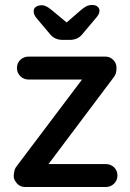

<svg xmlns="http://www.w3.org/2000/svg" viewBox="-20 -750 522 770"><path d="M404 -92Q424 -92 437.5 -79Q451 -66 451 -46Q451 -27 437.5 -13.5Q424 0 404 0H81Q60 0 47 -15.5Q34 -31 35 -46Q36 -58 38.5 -67.5Q41 -77 51 -89L318 -443V-431H95Q75 -431 61.5 -444.5Q48 -458 48 -477Q48 -497 61.5 -510Q75 -523 95 -523H403Q422 -523 435.5 -508.5Q449 -494 447 -473Q447 -464 444.5 -455.5Q442 -447 433 -436L170 -86L166 -92ZM231 -590Q198 -590 179 -615L126 -678Q115 -691 115 -705Q115 -716 124 -722.5Q133 -729 149 -729Q164 -729 187 -710L259 -650L237 -651L305 -710Q317 -720 326.5 -725Q336 -730 351 -730Q363 -730 371 -723.5Q379 -717 379 -707Q379 -701 376 -694Q373 -687 365 -678L312 -615Q293 -590 260 -590Z"/></svg>

Font: Quicksand Light SemiBold
Style: Regular
Weight: 600
Version: Version 3.006